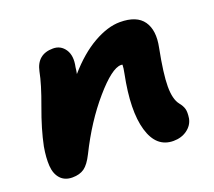

<svg xmlns="http://www.w3.org/2000/svg" viewBox="-96 -651 879 788"><g transform="rotate(-20 343.0 -257.0)"><path d="M537.1 9.8Q462.4 9.8 436.8 -78.1Q411.1 -166 441.9 -318.8Q446.8 -342.3 446.8 -356Q444.8 -356.9 439.9 -356.9Q400.4 -356.9 324.5 -269Q248.5 -181.2 188 -59.1Q168.5 -20 148.2 -5.6Q127.9 8.8 96.2 8.8Q63 8.8 44.2 -12Q25.4 -32.7 22.9 -68.1Q20.5 -103.5 28.8 -150.9Q43 -221.2 75.2 -308.1Q107.4 -395 117.2 -446.8Q131.8 -516.1 201.2 -516.1Q234.9 -516.1 253.7 -487.8Q272.5 -459.5 262.2 -412.1Q260.7 -396.5 257.8 -383.8Q317.4 -452.6 380.1 -488.3Q442.9 -523.9 496.1 -523.9Q569.3 -523.9 597.9 -482.9Q626.5 -441.9 611.8 -370.1Q590.8 -263.2 590.8 -207.8Q590.8 -152.3 610.8 -127Q624 -110.8 627.9 -96.2Q631.8 -81.5 627.9 -55.2Q622.1 -26.4 596.9 -8.3Q571.8 9.8 537.1 9.8Z"/></g></svg>

Font: Shantell Sans Normal
Style: Italic
Weight: 800
Italic angle: -11.31°
Designer: Stephen Nixon, Anya Danilova, Shantell Martin
Foundry: Arrow Type
Version: Version 1.006;[559af2be0]